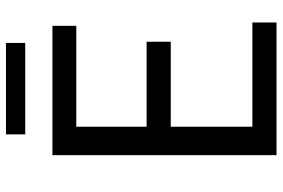

<svg xmlns="http://www.w3.org/2000/svg" viewBox="-168 -756 925 628"><g transform="rotate(-90 294.0 -442.5)"><path d="M100 0H534V-79H193V-346H471V-425H193V-655H523V-733H100ZM168 -822H467V-885H168Z"/></g></svg>

Font: Noto Sans Mono CJK SC Regular
Style: Regular
Weight: 400
Designer: Ryoko NISHIZUKA (kana & ideographs); Paul D. Hunt (Latin, Greek & Cyrillic); Wenlong ZHANG (bopomofo); Sandoll Communica
Foundry: Adobe Systems Incorporated
Version: Version 1.005;PS 1.005;hotconv 1.0.96;makeotf.lib2.5.65012